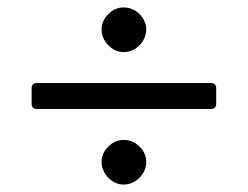

<svg xmlns="http://www.w3.org/2000/svg" viewBox="-20 -547 666 516"><path d="M253 -468Q253 -491 271 -509Q289 -527 312 -527Q337 -527 355 -509Q373 -491 373 -468Q373 -444 355 -425.5Q337 -407 312 -407Q289 -407 271 -425.5Q253 -444 253 -468ZM65 -268V-310Q65 -317 69 -320.5Q73 -324 79 -324H547Q553 -324 557 -320.5Q561 -317 561 -310V-268Q561 -261 557 -257.5Q553 -254 547 -254H79Q73 -254 69 -257.5Q65 -261 65 -268ZM253 -112Q253 -135 271 -153Q289 -171 312 -171Q337 -171 355 -153Q373 -135 373 -112Q373 -88 355 -69.5Q337 -51 312 -51Q289 -51 271 -69.5Q253 -88 253 -112Z"/></svg>

Font: Miriam Libre
Style: Regular
Weight: 400
Designer: Michal Sahar
Foundry: Hagilda
Version: Version 1.001